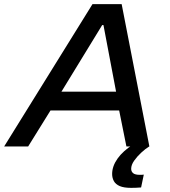

<svg xmlns="http://www.w3.org/2000/svg" viewBox="-47 -708 820 928"><path d="M-27 0 400 -688H541L675 0H564L529 -174H197L89 0ZM250 -265H514L453 -587H447ZM587 200Q552 200 532 191.5Q512 183 503.5 167.5Q495 152 495 133Q495 95 521.5 58Q548 21 597 -10L674 0Q656 11 636 29.5Q616 48 601.5 68.5Q587 89 587 108Q587 121 596.5 129Q606 137 629 137Q632 137 636.5 137Q641 137 648 136L635 198Q623 199 611 199.5Q599 200 587 200Z"/></svg>

Font: Saira SemiExpanded Medium
Style: Italic
Weight: 500
Width: 6
Italic angle: -12°
Designer: Hector Gatti with collaboration of the Omnibus-Type team
Foundry: Omnibus-Type
Version: Version 1.101